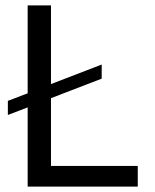

<svg xmlns="http://www.w3.org/2000/svg" viewBox="-20 -688 573 708"><path d="M82 0V-292L9 -264V-316L82 -344V-668H168V-378L355 -450V-398L168 -326V-76H488V0Z"/></svg>

Font: Celebes
Style: Regular
Weight: 400
Designer: Anugrah Pasau
Foundry: Lafontype
Version: Version 1.000; ttfautohint (v1.8.4)